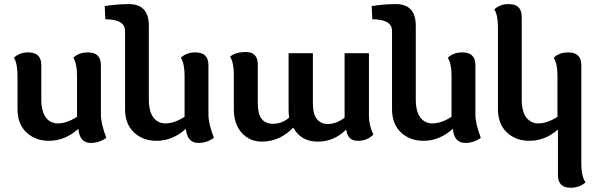

<svg xmlns="http://www.w3.org/2000/svg" viewBox="-20 -676 2891 931"><path d="M64.9 -311Q64.9 -335.9 61 -357.9Q57.1 -379.9 47.4 -396Q74.2 -421.9 117.2 -421.9Q180.2 -421.9 180.2 -360.4V-194.8Q180.2 -135.7 202.1 -106.7Q224.1 -77.6 260.7 -77.6Q303.2 -77.6 353.5 -109.4V-311Q353.5 -335.9 349.4 -357.9Q345.2 -379.9 335.4 -396Q362.3 -421.9 406.2 -421.9Q469.2 -421.9 469.2 -360.4V-120.1Q469.2 -76.2 495.6 -7.8Q461.4 17.1 420.4 17.1Q366.2 17.1 359.9 -51.3Q294.9 6.8 217.8 6.8Q151.4 6.8 108.2 -33.9Q64.9 -74.7 64.9 -147Z M701.7 -194.8Q701.7 -135.7 723.6 -106.7Q745.6 -77.6 782.2 -77.6Q824.7 -77.6 875 -109.4V-311Q875 -335.9 870.8 -357.9Q866.7 -379.9 856.9 -396Q883.8 -421.9 927.7 -421.9Q990.7 -421.9 990.7 -360.4V-120.1Q990.7 -76.2 1017.1 -7.8Q982.9 17.1 941.9 17.1Q887.7 17.1 881.3 -51.3Q816.4 6.8 739.3 6.8Q672.9 6.8 629.6 -33.9Q586.4 -74.7 586.4 -147V-525.9Q586.4 -582.5 490.7 -582.5L487.8 -646.5Q549.3 -656.2 604.5 -656.2Q701.7 -656.2 701.7 -550.8Z M1659.2 -46.9H1657.7Q1599.6 10.7 1521 10.7Q1439 10.7 1401.9 -57.6Q1336.9 10.7 1249 10.7Q1190.9 10.7 1152.3 -31.7Q1113.8 -74.2 1113.8 -147V-316.4Q1113.8 -341.3 1109.6 -363.3Q1105.5 -385.3 1095.7 -401.4Q1122.1 -423.8 1172.9 -423.8Q1230 -423.8 1230 -362.3V-173.8Q1230 -124 1248.5 -99.9Q1267.1 -75.7 1303.7 -75.7Q1347.7 -75.7 1382.3 -106Q1379.4 -122.6 1379.4 -142.1V-418H1497.1V-173.8Q1497.1 -124 1515.9 -99.4Q1534.7 -74.7 1570.3 -74.7Q1609.9 -74.7 1650.9 -105.5V-418H1769V-115.7Q1769 -66.9 1790.5 -23.4Q1760.7 6.8 1715.8 6.8Q1665 6.8 1659.2 -46.9Z M1996.1 -194.8Q1996.1 -135.7 2018.1 -106.7Q2040 -77.6 2076.7 -77.6Q2119.1 -77.6 2169.4 -109.4V-311Q2169.4 -335.9 2165.3 -357.9Q2161.1 -379.9 2151.4 -396Q2178.2 -421.9 2222.2 -421.9Q2285.2 -421.9 2285.2 -360.4V-120.1Q2285.2 -76.2 2311.5 -7.8Q2277.3 17.1 2236.3 17.1Q2182.1 17.1 2175.8 -51.3Q2110.8 6.8 2033.7 6.8Q1967.3 6.8 1924.1 -33.9Q1880.9 -74.7 1880.9 -147V-525.9Q1880.9 -582.5 1785.2 -582.5L1782.2 -646.5Q1843.8 -656.2 1898.9 -656.2Q1996.1 -656.2 1996.1 -550.8Z M2798.8 123.5Q2798.8 148.4 2803.7 170.4Q2808.6 192.4 2819.3 208.5Q2789.1 234.4 2747.1 234.4Q2685.5 234.4 2685.5 172.9V-47.9Q2622.1 6.8 2547.4 6.8Q2481 6.8 2437.7 -33.9Q2394.5 -74.7 2394.5 -147V-545.4Q2394.5 -570.3 2390.6 -592.3Q2386.7 -614.3 2377 -630.4Q2403.8 -656.2 2446.8 -656.2Q2509.8 -656.2 2509.8 -594.7V-194.8Q2509.8 -135.7 2531.7 -106.7Q2553.7 -77.6 2590.3 -77.6Q2632.8 -77.6 2683.1 -109.4V-311Q2683.1 -335.9 2679 -357.9Q2674.8 -379.9 2665 -396Q2691.9 -421.9 2735.8 -421.9Q2798.8 -421.9 2798.8 -360.4Z"/></svg>

Font: ALMAS
Style: Bold
Weight: 700
Designer: ALMAS Font/ by Husham Jawad Kadhim, derived from the Bainsely font by/ Paul James MIller
Foundry: High-Logic / Made with FontCreator
Version: Version 1.411;September 19, 2021;FontCreator 14.0.0.2814 32-